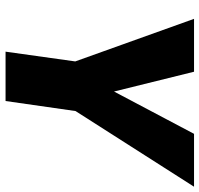

<svg xmlns="http://www.w3.org/2000/svg" viewBox="-34 -702 735 708"><g transform="rotate(90 334.0 -347.5)"><path d="M668 -695H473L317 -400L244 -695H49L206 -257L170 0H352L389 -258Z"/></g></svg>

Font: Fira Sans ExtraBold
Style: Italic
Weight: 800
Italic angle: -8°
Designer: bBox Type GmbH & Carrois Corporate GbR & Edenspiekermann AG
Foundry: bBox Type GmbH & Carrois Corporate GbR & Edenspiekermann AG
Version: Version 4.301;PS 004.301;hotconv 1.0.88;makeotf.lib2.5.64775